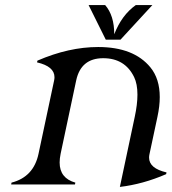

<svg xmlns="http://www.w3.org/2000/svg" viewBox="-20 -734 683 764"><path d="M332.5 -713.9H398.4Q434.6 -672.4 434.6 -597.7Q464.4 -674.3 520.5 -713.9H586.4L459.5 -576.2H400.9ZM24.4 0 25.9 -7.3Q113.8 -29.8 133.3 -122.1L195.3 -413.6Q196.8 -420.4 196.8 -426.8Q196.8 -469.7 127.4 -485.8L128.9 -492.7Q253.9 -546.9 370.6 -546.9Q512.2 -546.9 578.6 -465.8Q615.7 -420.4 615.7 -347.7Q615.7 -311.5 606.4 -268.6L574.7 -120.1Q573.2 -113.3 573.2 -106.9Q573.2 -64 642.6 -47.9L641.1 -41Q548.8 -1 457 9.8L516.1 -268.6Q526.9 -318.8 526.9 -357.4Q526.9 -399.9 513.7 -427.2Q477.1 -502.4 390.6 -502.4Q302.2 -502.4 283.2 -414.1L221.2 -122.1Q217.3 -103 217.3 -87.4Q217.3 -24.9 279.8 -7.3L278.3 0Z"/></svg>

Font: Modern Antiqua
Style: Book Oblique
Weight: 400
Italic angle: -12°
Designer: Wojciech Kalinowski "wmk69" (wmk69@o2.pl)
Foundry: Wojciech Kalinowski "wmk69" (wmk69@o2.pl)
Version: Version 3.1.0; 2021-05-28